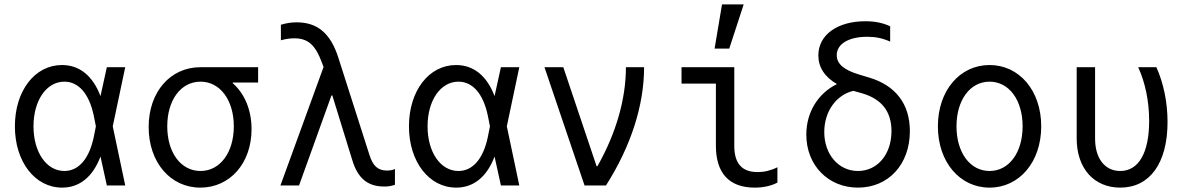

<svg xmlns="http://www.w3.org/2000/svg" viewBox="-20 -847 5440 877"><path d="M263 -550C139 -550 48 -432 48 -270C48 -109 139 10 264 10C343 10 404 -39 439 -132L468 0H552L495 -270L552 -540H468L439 -408C404 -501 343 -550 263 -550ZM408 -220C387 -121 339 -66 274 -66C192 -66 133 -152 133 -270C133 -388 192 -474 274 -474C339 -474 387 -419 408 -320L418 -270Z M896 -66C806 -66 744 -150 744 -270C744 -390 806 -474 896 -474C985 -474 1048 -390 1048 -270C1048 -150 985 -66 896 -66ZM895 10C1030 10 1129 -101 1129 -257C1129 -345 1097 -420 1043 -467V-470H1159V-540H895C759 -540 659 -428 659 -267C659 -106 758 10 895 10Z M1261 0H1346L1494 -411H1498L1589 -116C1614 -33 1659 5 1735 5C1753 5 1767 3 1784 -3V-75C1773 -70 1761 -68 1748 -68C1706 -68 1683 -89 1667 -141L1525 -585C1489 -697 1428 -745 1335 -745C1312 -745 1290 -742 1263 -734V-663C1284 -669 1304 -672 1324 -672C1386 -672 1420 -643 1450 -562L1458 -541Z M2063 -550C1939 -550 1848 -432 1848 -270C1848 -109 1939 10 2064 10C2143 10 2204 -39 2239 -132L2268 0H2352L2295 -270L2352 -540H2268L2239 -408C2204 -501 2143 -550 2063 -550ZM2208 -220C2187 -121 2139 -66 2074 -66C1992 -66 1933 -152 1933 -270C1933 -388 1992 -474 2074 -474C2139 -474 2187 -419 2208 -320L2218 -270Z M2650 0H2748C2862 -179 2922 -366 2922 -540H2839C2839 -394 2794 -238 2709 -88H2705L2553 -540H2467Z M3334 -540H3093V-465H3250V-181C3250 -56 3311 10 3427 10C3467 10 3503 2 3531 -13V-83C3501 -68 3471 -61 3441 -61C3369 -61 3334 -100 3334 -181ZM3377 -827H3278L3244 -625H3311Z M3941 -679C3979 -679 4010 -673 4046 -657V-727C4014 -742 3977 -750 3933 -750C3804 -750 3718 -687 3718 -594C3718 -540 3747 -495 3803 -463C3719 -422 3663 -337 3663 -232C3663 -92 3763 10 3899 10C4038 10 4136 -96 4136 -248C4136 -372 4071 -457 3949 -493L3906 -506C3835 -527 3802 -555 3802 -595C3802 -646 3856 -679 3941 -679ZM3878 -432 3917 -421C4007 -395 4052 -338 4052 -248C4052 -142 3988 -66 3899 -66C3810 -66 3745 -142 3745 -244C3745 -338 3800 -414 3878 -432Z M4500 10C4636 10 4736 -107 4736 -270C4736 -433 4636 -550 4500 -550C4364 -550 4264 -433 4264 -270C4264 -107 4364 10 4500 10ZM4500 -66C4411 -66 4349 -150 4349 -270C4349 -390 4411 -474 4500 -474C4589 -474 4651 -390 4651 -270C4651 -150 4589 -66 4500 -66Z M5262 -540H5179C5211 -470 5229 -384 5229 -295C5229 -149 5181 -66 5097 -66C5026 -66 4982 -124 4982 -214V-540H4898V-214C4898 -78 4977 10 5097 10C5232 10 5313 -102 5313 -290C5313 -379 5295 -467 5262 -540Z"/></svg>

Font: CommitMono
Style: 400Regular
Weight: 400
Monospace: yes
Designer: Eigil Nikolajsen
Foundry: Eigil Nikolajsen
Version: Version 1.143